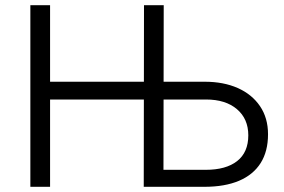

<svg xmlns="http://www.w3.org/2000/svg" viewBox="-20 -720 1095 740"><path d="M534 0 535 -700H611L610 -65.5H773Q851 -65.5 894 -99.2Q937 -133 937 -198.5Q937 -262 893.2 -299.2Q849.5 -336.5 774 -336.5H156V-405H769Q841.5 -405 896.2 -380.8Q951 -356.5 982 -311Q1013 -265.5 1013 -202.5Q1013 -136.5 984.5 -91.5Q956 -46.5 901.2 -23.2Q846.5 0 767.5 0ZM97 0V-700H173V0Z"/></svg>

Font: Geologica Roman ExtraLight
Style: Regular
Weight: 250
Designer: Sindre Bremnes, Frode Helland
Foundry: Monokrom Skriftforlag AS
Version: Version 1.010;gftools[0.9.28]